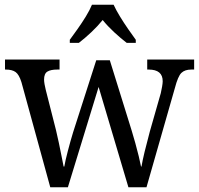

<svg xmlns="http://www.w3.org/2000/svg" viewBox="-20 -786 836 806"><path d="M70 -441Q60 -473 45.5 -483.5Q31 -494 4 -494H1V-536H230V-494H220Q193 -494 179 -485.5Q165 -477 165 -452Q165 -444 167 -432.5Q169 -421 172 -409L215 -240Q221 -216 227 -186.5Q233 -157 238.5 -130Q244 -103 247 -87H250Q254 -111 265 -153Q276 -195 287 -231L384 -533H441L533 -237Q540 -214 548 -185.5Q556 -157 562.5 -130Q569 -103 572 -87H574Q578 -111 587 -148.5Q596 -186 609 -234L655 -395Q658 -408 660.5 -422.5Q663 -437 663 -445Q663 -494 604 -494H598V-536H795V-494H783Q756 -494 741.5 -480Q727 -466 714 -416L595 0H519L394 -421L265 0H191ZM273 -619Q287 -638 305.5 -664Q324 -690 340.5 -717Q357 -744 366 -766H457Q467 -744 483.5 -717Q500 -690 518 -664Q536 -638 550 -619V-606H512Q486 -626 459 -651Q432 -676 411 -702Q390 -676 363.5 -651Q337 -626 311 -606H273Z"/></svg>

Font: Noto Serif Myanmar SemCond
Style: Regular
Weight: 400
Width: 4
Designer: Ben Mitchell and the Monotype Design Team
Foundry: Monotype Imaging Inc.
Version: Version 2.106; ttfautohint (v1.8.4.7-5d5b)